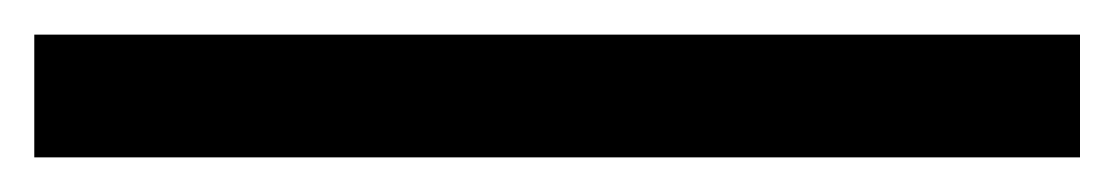

<svg xmlns="http://www.w3.org/2000/svg" viewBox="-25 44 650 112"><path d="M605 135.8V64.2H-5V135.8Z"/></svg>

Font: Familjen Grotesk SemiBold
Style: Regular
Weight: 600
Designer: Anders Wikstroem, Jonas Baeckman, Matilda Gysing, Kristian Moeller
Foundry: Familjen STHLM AB
Version: Version 2.000